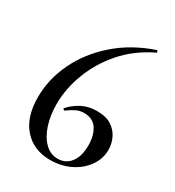

<svg xmlns="http://www.w3.org/2000/svg" viewBox="-165 -759 794 871"><g transform="rotate(30 232.5 -324.0)"><path d="M305 -286Q353 -286 381.5 -267Q410 -248 423.5 -219Q437 -190 437 -159Q437 -112 409 -72.5Q381 -33 334 -10Q287 13 230 13Q143 13 91.5 -45Q40 -103 40 -207Q40 -301 83 -391Q126 -481 207 -552Q288 -623 400 -661Q404 -662 406 -657Q408 -652 405 -650Q313 -606 252 -536Q191 -466 160 -384Q129 -302 129 -222Q129 -164 144.5 -115.5Q160 -67 189 -38Q218 -9 257 -9Q298 -9 323 -41Q348 -73 348 -131Q348 -182 326.5 -215.5Q305 -249 258 -249Q237 -249 218.5 -240.5Q200 -232 177 -215Q175 -212 170 -215.5Q165 -219 167 -222Q193 -251 227 -268.5Q261 -286 305 -286Z"/></g></svg>

Font: Cormorant Garamond Light SemiBold
Style: Regular
Weight: 600
Version: Version 4.001